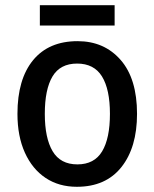

<svg xmlns="http://www.w3.org/2000/svg" viewBox="-20 -800 593 737"><path d="M506 -363Q506 -234 446 -158.5Q386 -83 275 -83Q206 -83 155 -117Q104 -151 75.5 -214Q47 -277 47 -363Q47 -496 107 -569Q167 -642 278 -642Q380 -642 443 -570Q506 -498 506 -363ZM152 -363Q152 -270 182 -219.5Q212 -169 277 -169Q342 -169 372 -219Q402 -269 402 -363Q402 -457 371.5 -506.5Q341 -556 276 -556Q211 -556 181.5 -506.5Q152 -457 152 -363ZM420 -780V-702H133V-780Z"/></svg>

Font: Noto Sans Telugu UI SemiCondensed Medium
Style: Regular
Weight: 500
Width: 4
Designer: Jelle Bosma - Monotype Design Team
Foundry: Monotype Imaging Inc.
Version: Version 2.005; ttfautohint (v1.8.4.7-5d5b)